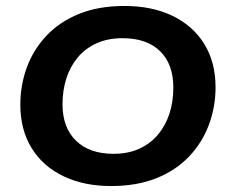

<svg xmlns="http://www.w3.org/2000/svg" viewBox="-20 -614 762 644"><path d="M352.2 10Q261.4 10 192.7 -23Q123.9 -56 86 -117.4Q48.2 -178.7 48.2 -263Q48.2 -328.2 70 -387.9Q91.9 -447.5 135.7 -494.1Q179.5 -540.7 245 -567.4Q310.6 -594 397.8 -594Q489.7 -594 558.3 -561Q627 -528 665 -466.8Q703 -405.5 703 -321Q703 -255.8 680.9 -196.1Q658.9 -136.5 615 -89.9Q571.1 -43.3 505.4 -16.6Q439.8 10 352.2 10ZM360.5 -98.1Q410.2 -98.1 447.7 -115.4Q485.2 -132.7 510.5 -163.2Q535.8 -193.7 548.6 -233.6Q561.4 -273.6 561.4 -319.9Q561.4 -398.9 516.9 -442.4Q472.3 -485.9 391.1 -485.9Q341.4 -485.9 303.5 -468.6Q265.6 -451.3 240.3 -420.8Q215.1 -390.3 202.4 -350.4Q189.7 -310.4 189.7 -264.1Q189.7 -185.9 235 -142Q280.3 -98.1 360.5 -98.1Z"/></svg>

Font: Rokkitt SemiBold
Style: Italic
Weight: 600
Italic angle: -9°
Designer: Vernon Adams
Foundry: Vernon Adams
Version: Version 3.103